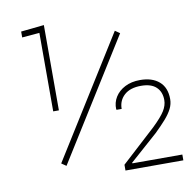

<svg xmlns="http://www.w3.org/2000/svg" viewBox="-80 -800 868 879"><g transform="rotate(-10 353.5 -360.5)"><path d="M170.9 -67.9 148.9 -83 496.1 -638.7 518.1 -623.5ZM154.3 -324.2V-689L73.2 -682.1V-709.5L180.7 -720.7V-324.2ZM433.1 0V-26.9L592.8 -173.3Q633.3 -212.4 648.7 -237.3Q664.1 -262.2 664.1 -287.1Q664.1 -325.2 640.6 -347.4Q617.2 -369.6 570.3 -369.6Q519.5 -369.6 492.2 -344.7Q464.8 -319.8 464.8 -280.8H441.4L439.9 -283.7Q438.5 -314.5 454.3 -340.1Q470.2 -365.7 500 -381.1Q529.8 -396.5 570.3 -396.5Q626.5 -396.5 658.9 -368.4Q691.4 -340.3 691.4 -286.6Q691.4 -263.7 680.7 -242.2Q669.9 -220.7 649.2 -197Q628.4 -173.3 598.6 -144.5L469.2 -29.8L470.2 -26.9H702.1V0Z"/></g></svg>

Font: Roboto Slab LO Thin
Style: Regular
Weight: 250
Designer: Google
Version: Version 2.00;September 28, 2018;FontCreator 11.5.0.2427 64-b